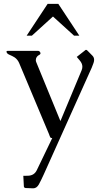

<svg xmlns="http://www.w3.org/2000/svg" viewBox="-20 -725 546 1021"><path d="M81.5 -390.6Q73.2 -409.2 57.6 -419.9Q44.9 -427.7 31.7 -433.1Q18.6 -438.5 15.6 -445.8Q14.6 -448.2 14.6 -450.2Q14.6 -454.6 21 -454.6H181.2Q190.4 -454.6 194.3 -445.8Q195.3 -443.8 195.3 -441.9Q195.3 -436 187 -432.1Q176.3 -426.3 171.9 -414.6Q170.4 -410.2 170.4 -405.3Q170.4 -399.4 173.3 -393.1L301.3 -81.1L413.6 -350.1Q418 -360.4 418 -370.1Q418 -387.2 404.3 -403.3L388.2 -422.4L432.1 -457Q435.1 -460 437.5 -460Q440.9 -460 444.8 -456.1L472.2 -428.2Q480.5 -419.4 480.5 -406.7Q480.5 -399.4 477.5 -390.6Q469.7 -367.2 454.6 -335.9L212.9 202.1Q198.2 234.4 186.5 255.9Q174.8 276.4 156.7 276.4H155.3L116.2 274.9Q106.9 273.4 106.9 265.6L104 210L128.9 209.5Q161.6 208.5 175.3 180.7L257.8 9.3Q250.5 9.3 248 6.3Q246.6 4.9 244.4 -1.2Q242.2 -7.3 241.2 -10.3ZM121.6 -535.2 233.4 -704.6H290L401.9 -535.2H374L261.7 -637.2L149.4 -535.2Z"/></svg>

Font: Caudex
Style: Regular
Weight: 400
Version: Version 1.01